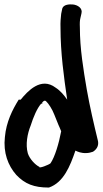

<svg xmlns="http://www.w3.org/2000/svg" viewBox="-22 -760 461 863"><path d="M280 -312C266 -332 250 -352 228 -366C162 -416 102 -350 71 -312H62C34 -267 6 -212 0 -144C-8 -74 14 -16 51 26C90 67 131 83 197 83H198C264 60 293 -13 317 -83C327 -78 344 -71 365 -72C377 -72 387 -75 396 -78C418 -92 423 -112 417 -132C400 -202 382 -279 368 -358C353 -446 337 -542 337 -636V-637C336 -656 337 -669 339 -677L344 -699C351 -723 327 -738 305 -740H304C289 -741 264 -740 258 -722L253 -698C251 -680 249 -661 250 -634C250 -522 265 -415 280 -312ZM103 -71C92 -111 101 -159 116 -196C128 -234 145 -274 163 -294H168V-300C177 -309 180 -309 185 -305C196 -295 213 -269 222 -245L241 -198C245 -190 247 -184 253 -170C243 -117 225 -55 205 -26C199 -20 152 -1 155 -10C136 -19 111 -46 103 -71Z"/></svg>

Font: Stray Cat
Style: ExBlkCn
Weight: 1000
Version: Version 1.0